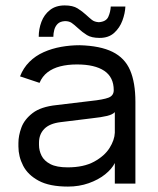

<svg xmlns="http://www.w3.org/2000/svg" viewBox="-20 -678 584 709"><path d="M231 11Q163 11 123 -10.5Q83 -32 65.5 -66Q48 -100 48 -137V-150Q48 -177 59 -207Q70 -237 100.5 -260.5Q131 -284 189 -290L314 -305Q362 -310 381 -317.5Q400 -325 400 -345Q400 -393 365 -416.5Q330 -440 264 -440Q230 -440 202.5 -433Q175 -426 155.5 -411Q136 -396 126 -372L54 -396Q66 -427 88.5 -449.5Q111 -472 141.5 -485.5Q172 -499 206 -505Q240 -511 274 -511Q350 -509 395.5 -486.5Q441 -464 460.5 -418.5Q480 -373 480 -302V0H404V-76Q393 -54 368 -34Q343 -14 307.5 -1.5Q272 11 231 11ZM230 -60Q289 -60 327.5 -81Q366 -102 384.5 -131.5Q403 -161 404 -188Q404 -206 404 -229Q404 -252 404 -264Q396 -255 375.5 -250Q355 -245 318 -241L204 -227Q163 -222 143.5 -202Q124 -182 124 -151V-143Q124 -122 133.5 -103Q143 -84 166 -72Q189 -60 230 -60ZM348 -538Q318 -538 301 -548.5Q284 -559 268 -574Q254 -587 244.5 -593.5Q235 -600 220 -600Q202 -599 193 -590Q184 -581 180.5 -568Q177 -555 177 -542H123Q123 -571 133 -597.5Q143 -624 164.5 -641Q186 -658 219 -658Q249 -658 266.5 -647Q284 -636 297 -624Q310 -612 319.5 -604.5Q329 -597 345 -596Q372 -598 380 -616Q388 -634 389 -654H443Q442 -629 432 -602Q422 -575 401.5 -556.5Q381 -538 348 -538Z"/></svg>

Font: Nata Sans
Style: Regular
Weight: 400
Designer: Daniel Uzquiano Cruz
Version: Version 1.001